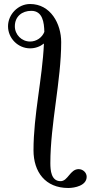

<svg xmlns="http://www.w3.org/2000/svg" viewBox="-20 -704 472 957"><path d="M412 177C412 156 393 139 372 139C329 139 319 199 282 199C235 199 231 145 231 109C231 -85 285 -303 285 -494C285 -586 232 -684 130 -684C70 -684 20 -632 20 -573C20 -513 70 -463 130 -463C156 -463 180 -472 199 -487C191 -310 147 -132 147 45C147 153 206 233 320 233C353 233 412 221 412 177ZM201 -545C190 -517 162 -497 130 -497C88 -497 54 -531 54 -573C54 -622 90 -650 136 -650C193 -650 200 -591 201 -545Z"/></svg>

Font: STIXGeneral
Style: Regular
Weight: 400
Designer: MicroPress Inc., with final additions and corrections provided by Coen Hoffman, Elsevier (retired)
Version: Version 1.1.0